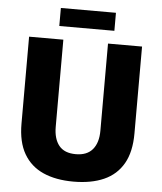

<svg xmlns="http://www.w3.org/2000/svg" viewBox="-58 -893 804 955"><g transform="rotate(5 344.5 -415.5)"><path d="M344 12Q256 12 193 -16Q130 -44 96 -102.5Q62 -161 62 -253V-687H233V-252Q233 -192 260 -158.5Q287 -125 344 -125Q400 -125 428 -158.5Q456 -192 456 -252V-687H626V-253Q626 -161 592.5 -102.5Q559 -44 496 -16Q433 12 344 12ZM207 -753V-843H482V-753Z"/></g></svg>

Font: Archivo SemiCondensed ExtraBold
Style: Regular
Weight: 800
Width: 4
Designer: Hector Gatti
Foundry: Omnibus-Type
Version: Version 2.001